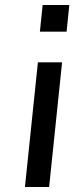

<svg xmlns="http://www.w3.org/2000/svg" viewBox="-20 -750 298 770"><path d="M229 -500 177 0H80L132 -500ZM140 -623 151 -730H258L247 -623Z"/></svg>

Font: Quantico
Style: Italic
Weight: 400
Italic angle: -12°
Designer: Matt Desmond
Foundry: MADtype
Version: Version 2.002